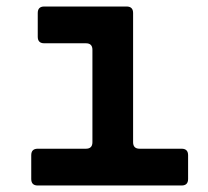

<svg xmlns="http://www.w3.org/2000/svg" viewBox="-20 -570 640 590"><path d="M96 0Q76 0 76 -20V-93Q76 -113 96 -113H244Q264 -113 264 -133V-417Q264 -437 244 -437H116Q96 -437 96 -457V-530Q96 -550 116 -550H369Q389 -550 389 -530V-133Q389 -113 409 -113H538Q558 -113 558 -93V-20Q558 0 538 0Z"/></svg>

Font: Pitagon Sans Mono
Style: Bold
Weight: 700
Monospace: yes
Designer: Travis Tran
Foundry: Pitagon
Version: Version 1.001; ttfautohint (v1.8.4.7-5d5b);gftools[0.9.26]